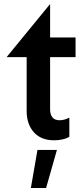

<svg xmlns="http://www.w3.org/2000/svg" viewBox="-20 -689 411 958"><path d="M250 11Q295 11 326 -6V-102Q301 -89 277 -89Q253 -89 241.5 -103.5Q230 -118 230 -143V-404H357V-502H230V-669L13 -404H113V-136Q113 -69 149 -29Q185 11 250 11ZM264 59H167L134 249H210Z"/></svg>

Font: Geom Medium
Style: Bold
Weight: 500
Version: Version 1.102